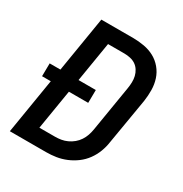

<svg xmlns="http://www.w3.org/2000/svg" viewBox="-171 -863 942 991"><g transform="rotate(30 300.0 -367.5)"><path d="M27 0 81 -329H29L30 -406H94L148 -735H338Q371 -735 404 -729Q437 -723 464.5 -708Q492 -693 512.5 -668.5Q533 -644 543 -613.5Q553 -583 553.5 -549.5Q554 -516 549 -482L503 -209Q499 -180 488 -151Q477 -122 458.5 -96.5Q440 -71 414.5 -52Q389 -33 360 -21Q331 -9 301.5 -4.5Q272 0 243 0ZM243 -92Q261 -92 279 -95Q297 -98 314.5 -106Q332 -114 347 -126.5Q362 -139 372.5 -155Q383 -171 389 -188.5Q395 -206 398 -224L443 -497Q446 -515 446.5 -533.5Q447 -552 443 -569Q439 -586 429.5 -601Q420 -616 406 -625.5Q392 -635 374 -639Q356 -643 338 -643H241L202 -406H305L304 -329H189L150 -92Z"/></g></svg>

Font: Iosevka Semibold Extended
Style: Italic
Weight: 600
Width: 7
Italic angle: -9°
Monospace: yes
Designer: Belleve Invis
Foundry: Belleve Invis
Version: Version 32.5.0; ttfautohint (v1.8.4)